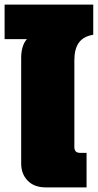

<svg xmlns="http://www.w3.org/2000/svg" viewBox="-50 -814 425 834"><path d="M149 0Q99 0 70.5 -29Q42 -58 42 -104V-564Q42 -587 48 -608.5Q54 -630 67 -644H-30V-794H355V-663Q312 -656 292.5 -628.5Q273 -601 273 -553V-175Q273 -150 298 -150H326V0Z"/></svg>

Font: Kanit Black
Style: Regular
Weight: 900
Designer: Katatrad Team
Foundry: CadsonDemak
Version: Version 2.000; ttfautohint (v1.8.3)